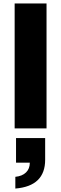

<svg xmlns="http://www.w3.org/2000/svg" viewBox="-20 -745 355 1114"><path d="M65 0V-725H250V0ZM69 349V281Q109 277 131 255.5Q153 234 153 199H73V56H242V182Q242 335 69 349Z"/></svg>

Font: Archivo Expanded ExtraBold
Style: Regular
Weight: 800
Width: 7
Designer: Hector Gatti
Foundry: Omnibus-Type
Version: Version 2.001; ttfautohint (v1.8.3)